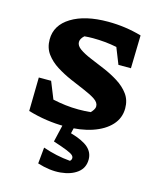

<svg xmlns="http://www.w3.org/2000/svg" viewBox="-116 -629 792 949"><g transform="rotate(15 280.0 -154.0)"><path d="M246 10Q150 10 56 -18L59 -190H122L157 -103Q189 -96 222 -92Q255 -88 289 -88Q320 -88 351 -91Q358 -98 364 -107Q370 -116 370 -126Q370 -145 347.5 -160Q325 -175 290 -189.5Q255 -204 216 -221Q177 -238 142 -260Q107 -282 84.5 -312.5Q62 -343 62 -386Q62 -459 132 -502Q202 -545 319 -545Q408 -545 491 -521L487 -352H423L390 -435Q331 -447 267 -447Q247 -447 224 -445Q205 -428 205 -411Q205 -392 227 -376.5Q249 -361 284 -346.5Q319 -332 358 -315.5Q397 -299 432 -277Q467 -255 489 -225Q511 -195 511 -153Q511 -103 477.5 -66.5Q444 -30 384.5 -10Q325 10 246 10ZM239 -16H296L284 35Q347 53 374.5 77.5Q402 102 402 138Q402 181 369.5 206Q337 231 283.5 236Q230 241 166 221L174 138Q209 150 243.5 157.5Q278 165 314 168Q322 162 322 152Q322 144 314 137Q306 130 282.5 120.5Q259 111 213 96Z"/></g></svg>

Font: Piazzolla SC
Style: Bold
Weight: 700
Designer: Juan Pablo del Peral
Foundry: Huerta Tipografica
Version: Version 1.330